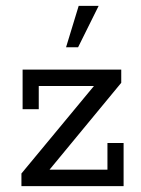

<svg xmlns="http://www.w3.org/2000/svg" viewBox="-20 -634 481 654"><path d="M53 0V-43L319 -364L330 -341H112V-262H57V-397H393V-352L128 -31L120 -56H346V-147H401V0ZM205 -473 248 -614H316L246 -473Z"/></svg>

Font: Rokkitt SemiBold
Style: Regular
Weight: 400
Version: Version 3.103